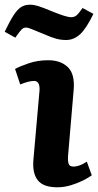

<svg xmlns="http://www.w3.org/2000/svg" viewBox="-58 -782 417 816"><path d="M110 -398Q112 -438 87 -438Q64 -438 28 -423L6 -489Q26 -500 64 -513Q102 -526 147 -526Q200 -526 230.5 -496.5Q261 -467 255 -399L231 -117Q230 -96 234 -85Q238 -74 255 -74Q279 -74 311 -95L332 -37Q319 -27 295 -15Q271 -3 242.5 5.5Q214 14 186 14Q126 14 102.5 -16Q79 -46 84 -103ZM223 -612Q200 -612 179 -618Q158 -624 131 -636Q97 -650 78.5 -657.5Q60 -665 54 -665Q42 -665 34 -657Q26 -649 7 -622L-38 -647Q-17 -691 -1 -716Q15 -741 31 -751.5Q47 -762 69 -762Q85 -762 103.5 -756.5Q122 -751 165 -733Q195 -721 214 -715Q233 -709 245 -709Q258 -709 267 -716.5Q276 -724 293 -748L339 -723Q309 -661 282.5 -636.5Q256 -612 223 -612Z"/></svg>

Font: Literata 12pt
Style: Bold Italic
Weight: 700
Italic angle: -2°
Designer: Latin by Veronika Burian and Jose Scaglione. Greek by Irene Vlachou. Cyrillic by Vera Evstafieva
Foundry: TypeTogether
Version: Version 3.002